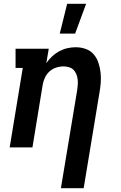

<svg xmlns="http://www.w3.org/2000/svg" viewBox="-20 -777 640 1012"><path d="M301 215 387 -303Q389 -318 390 -332.5Q391 -347 389 -361Q387 -375 381.5 -388Q376 -401 366.5 -410Q357 -419 343 -423Q329 -427 315 -427Q295 -427 275.5 -420.5Q256 -414 241 -400.5Q226 -387 217 -368Q208 -349 205 -330L151 0H31L100 -419H62V-520H237L224 -444Q238 -464 255 -480Q272 -496 292.5 -507Q313 -518 335 -523Q357 -528 379 -528Q407 -528 432 -519Q457 -510 473.5 -491Q490 -472 498.5 -447Q507 -422 510 -395.5Q513 -369 511 -341.5Q509 -314 504 -287L421 215ZM295 -600 334 -757H434L376 -600Z"/></svg>

Font: Iosevka Etoile
Style: Bold Italic
Weight: 700
Italic angle: -9°
Designer: Belleve Invis
Foundry: Belleve Invis
Version: Version 28.1.0; ttfautohint (v1.8.4)